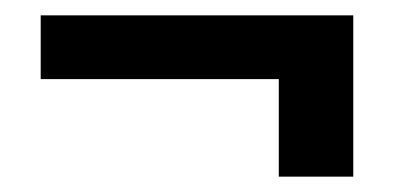

<svg xmlns="http://www.w3.org/2000/svg" viewBox="-20 -413 517 250"><path d="M33 -310H343V-183H440V-393H33Z"/></svg>

Font: Asimov Pro
Style: Bd
Weight: 700
Designer: Google
Version: Version 2.000980; 2014